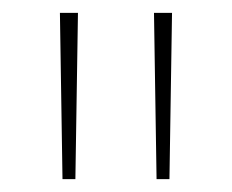

<svg xmlns="http://www.w3.org/2000/svg" viewBox="-20 -734 360 298"><path d="M247 -714 243 -456H223L219 -714ZM101 -714 97 -456H77L73 -714Z"/></svg>

Font: Noto Sans UI Thin
Style: Regular
Weight: 250
Designer: Monotype Design Team
Foundry: Monotype Imaging Inc.
Version: Version 1.901